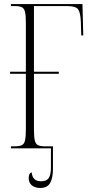

<svg xmlns="http://www.w3.org/2000/svg" viewBox="-20 -734 452 950"><path d="M34 0V-10H52Q77 -10 88.5 -16Q100 -22 104 -40Q108 -58 108 -95V-369H30V-379H108V-619Q108 -656 104 -674Q100 -692 88.5 -698Q77 -704 54 -704H34V-714H388L392 -559H382L380 -627Q378 -673 366 -688.5Q354 -704 312 -704H148V-379H271V-369H148V-95Q148 -58 152 -40Q156 -22 167.5 -16Q179 -10 203 -10H242V101Q242 147 228 171.5Q214 196 179 196Q153 196 137.5 183Q122 170 122 147Q122 123 137 119Q138 139 149.5 151Q161 163 183 163Q210 163 221 147Q232 131 232 95V0Z"/></svg>

Font: Noto Serif Display ExtraCondensed ExtraLight
Style: Regular
Weight: 200
Width: 2
Designer: Monotype Design Team
Foundry: Monotype Imaging Inc.
Version: Version 2.009